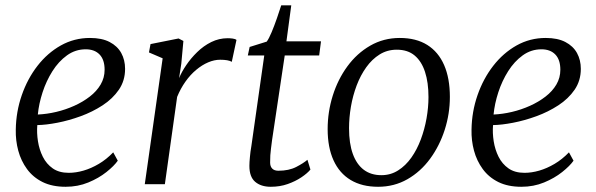

<svg xmlns="http://www.w3.org/2000/svg" viewBox="-20 -706 2285 736"><path d="M431.5 -90Q417.5 -70 388 -46.5Q358.5 -23 318.5 -6.5Q278.5 10 231.5 10Q180 10 143.2 -8.2Q106.5 -26.5 83.5 -58Q60.5 -89.5 50 -128.5Q39.5 -167.5 40.5 -209Q41.5 -278 63.5 -341.2Q85.5 -404.5 123.8 -453.8Q162 -503 213.2 -531.8Q264.5 -560.5 325 -560.5Q370.5 -560.5 400.2 -545Q430 -529.5 444.8 -502.8Q459.5 -476 459.5 -442Q459.5 -397 435.8 -362.2Q412 -327.5 373.2 -302.2Q334.5 -277 289.2 -260.5Q244 -244 200 -235.5Q156 -227 123 -226.5Q120.5 -196.5 125.5 -164.5Q130.5 -132.5 144.2 -105Q158 -77.5 182.2 -60.5Q206.5 -43.5 243.5 -43.5Q271 -43.5 300.2 -52Q329.5 -60.5 358.8 -77.8Q388 -95 414 -122ZM308.5 -517Q269 -517 236.8 -493.8Q204.5 -470.5 181 -433.2Q157.5 -396 143.2 -352.2Q129 -308.5 125 -267Q159.5 -268.5 195.5 -277Q231.5 -285.5 264.8 -300.5Q298 -315.5 324.2 -335.8Q350.5 -356 365.8 -382Q381 -408 381 -438.5Q381 -477 361.8 -497Q342.5 -517 308.5 -517Z M535 0 603.5 -482.5 551 -505 557 -537 664.5 -558.5 683 -549 675 -462 666.5 -406.5Q676 -430 693.8 -456.2Q711.5 -482.5 735.8 -506.2Q760 -530 789.8 -544.8Q819.5 -559.5 853 -559.5Q862 -559.5 871.8 -558.2Q881.5 -557 886.5 -553L868.5 -469Q862 -473 850.8 -475Q839.5 -477 824 -477Q801.5 -477 778 -467Q754.5 -457 732 -438.2Q709.5 -419.5 690.8 -393Q672 -366.5 659 -334.5L612 0Z M1023 -169.5Q1020.5 -150.5 1018.8 -136.8Q1017 -123 1016.2 -110.5Q1015.5 -98 1015.5 -83Q1015.5 -68 1023.5 -59.8Q1031.5 -51.5 1047 -51.5Q1087.5 -51.5 1115.5 -66Q1143.5 -80.5 1158.5 -93.5L1170 -56Q1158 -41.5 1135.2 -26.2Q1112.5 -11 1082.8 -0.5Q1053 10 1018 10Q980.5 10 958.2 -9Q936 -28 936 -70Q936 -77 936.5 -85.5Q937 -94 938 -104Q939 -114 940.2 -124.5Q941.5 -135 943.5 -145.5L993 -493.5H930L937 -526L1002.5 -546.5Q1011 -558 1021.5 -583.2Q1032 -608.5 1041.8 -636.8Q1051.5 -665 1058 -685.5H1096.5L1078 -547.5H1210.5L1203.5 -493.5H1071.5Z M1512.5 -560.5Q1575 -560.5 1617.8 -533.8Q1660.5 -507 1682.5 -456.5Q1704.5 -406 1704.5 -334.5Q1704.5 -270 1684.8 -208.5Q1665 -147 1628.8 -97.5Q1592.5 -48 1541.8 -19Q1491 10 1429.5 10Q1367.5 10 1324.2 -16Q1281 -42 1258.5 -91.5Q1236 -141 1236 -211Q1236 -277 1255.5 -339.2Q1275 -401.5 1311.5 -451.5Q1348 -501.5 1399.2 -531Q1450.5 -560.5 1512.5 -560.5ZM1501 -515.5Q1464.5 -515.5 1435.2 -497.2Q1406 -479 1384 -448.2Q1362 -417.5 1347.2 -378.5Q1332.5 -339.5 1325.2 -297.2Q1318 -255 1318 -214.5Q1318 -156 1332.5 -116Q1347 -76 1374.5 -55.2Q1402 -34.5 1442 -34.5Q1477.5 -34.5 1506.2 -52.8Q1535 -71 1556.8 -101.8Q1578.5 -132.5 1593 -171.2Q1607.5 -210 1615 -252Q1622.5 -294 1622.5 -334Q1622.5 -390 1609.2 -430.5Q1596 -471 1569.5 -493.2Q1543 -515.5 1501 -515.5Z M2178.5 -90Q2164.5 -70 2135 -46.5Q2105.5 -23 2065.5 -6.5Q2025.5 10 1978.5 10Q1927 10 1890.2 -8.2Q1853.5 -26.5 1830.5 -58Q1807.5 -89.5 1797 -128.5Q1786.5 -167.5 1787.5 -209Q1788.5 -278 1810.5 -341.2Q1832.5 -404.5 1870.8 -453.8Q1909 -503 1960.2 -531.8Q2011.5 -560.5 2072 -560.5Q2117.5 -560.5 2147.2 -545Q2177 -529.5 2191.8 -502.8Q2206.5 -476 2206.5 -442Q2206.5 -397 2182.8 -362.2Q2159 -327.5 2120.2 -302.2Q2081.5 -277 2036.2 -260.5Q1991 -244 1947 -235.5Q1903 -227 1870 -226.5Q1867.5 -196.5 1872.5 -164.5Q1877.5 -132.5 1891.2 -105Q1905 -77.5 1929.2 -60.5Q1953.5 -43.5 1990.5 -43.5Q2018 -43.5 2047.2 -52Q2076.5 -60.5 2105.8 -77.8Q2135 -95 2161 -122ZM2055.5 -517Q2016 -517 1983.8 -493.8Q1951.5 -470.5 1928 -433.2Q1904.5 -396 1890.2 -352.2Q1876 -308.5 1872 -267Q1906.5 -268.5 1942.5 -277Q1978.5 -285.5 2011.8 -300.5Q2045 -315.5 2071.2 -335.8Q2097.5 -356 2112.8 -382Q2128 -408 2128 -438.5Q2128 -477 2108.8 -497Q2089.5 -517 2055.5 -517Z"/></svg>

Font: Merriweather 36pt Light
Style: Italic
Weight: 300
Italic angle: -7.8°
Version: Version 2.101